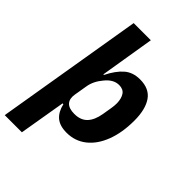

<svg xmlns="http://www.w3.org/2000/svg" viewBox="-284 -847 1155 1155"><g transform="rotate(45 293.5 -270.0)"><path d="M144 -740H290L233 -393H238Q271 -459 310.5 -493.5Q350 -528 411 -528Q490 -528 526 -475.5Q562 -423 562 -328Q562 -226 532.5 -149Q503 -72 449.5 -30Q396 12 325 12Q266 12 234 -15.5Q202 -43 190 -96H183L133 200H-13ZM400 -223 410 -283Q414 -307 414 -328Q413 -368 397 -391.5Q381 -415 346 -415Q298 -415 259 -366Q220 -320 212 -269L198 -186Q191 -145 211 -123Q231 -101 278 -101Q331 -101 360.5 -132Q390 -163 400 -223Z"/></g></svg>

Font: iA Writer Mono V
Style: Regular
Weight: 400
Italic angle: -9.5°
Designer: Mike Abbink, Paul van der Laan, Pieter van Rosmalen
Foundry: Bold Monday
Version: Version 2.000